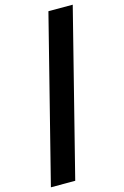

<svg xmlns="http://www.w3.org/2000/svg" viewBox="-152 -931 756 1174"><g transform="rotate(-15 226.0 -344.0)"><path d="M17 178H171L435 -866H281Z"/></g></svg>

Font: Noto Sans Malayalam UI Condensed Black
Style: Regular
Weight: 900
Width: 3
Designer: Jelle Bosma - Monotype Design Team
Foundry: Monotype Imaging Inc.
Version: Version 2.104